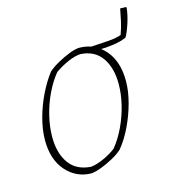

<svg xmlns="http://www.w3.org/2000/svg" viewBox="-90 -634 641 714"><g transform="rotate(-15 230.5 -276.5)"><path d="M175 6Q117 5 78.5 -39Q40 -83 40 -157Q40 -197 52 -241.5Q64 -286 84 -327Q104 -368 128 -399Q144 -413 167.5 -426Q191 -439 214.5 -448Q238 -457 253 -457Q312 -456 350 -412Q388 -368 388 -294Q388 -254 376 -209.5Q364 -165 344 -123.5Q324 -82 299 -52Q284 -38 260 -25Q236 -12 213 -3.5Q190 5 175 6ZM180 -18Q200 -20 227 -31.5Q254 -43 278 -61Q302 -90 320.5 -129Q339 -168 349 -209.5Q359 -251 359 -289Q359 -352 331.5 -391Q304 -430 250 -433Q229 -432 201.5 -420Q174 -408 150 -391Q126 -362 107.5 -323Q89 -284 79 -242Q69 -200 69 -162Q69 -100 96.5 -61Q124 -22 180 -18ZM289 -433 291 -449Q326 -451 361 -453.5Q396 -456 413 -463Q423 -490 428 -514.5Q433 -539 437 -559L460 -558L461 -555Q458 -527 448 -496.5Q438 -466 428 -449Q409 -440 379.5 -435.5Q350 -431 323 -431Q300 -431 289 -433Z"/></g></svg>

Font: Labrada ExtraLight
Style: Italic
Weight: 200
Italic angle: -7°
Designer: Mercedes Jáuregui
Foundry: Omnibus-Type Team
Version: Version 1.000; ttfautohint (v1.8.4.7-5d5b)